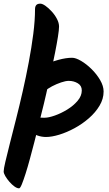

<svg xmlns="http://www.w3.org/2000/svg" viewBox="-47 -827 593 1047"><path d="M346 -512Q366 -512 395 -495Q424 -478 452 -450.5Q480 -423 499 -390.5Q518 -358 518 -328Q518 -288 496 -251Q474 -214 438 -182.5Q402 -151 359.5 -128Q317 -105 276 -92.5Q235 -80 204 -80Q180 -80 157.5 -88Q135 -96 120.5 -112Q106 -128 105 -152Q105 -172 113.5 -179Q122 -186 137 -186Q149 -186 164 -185.5Q179 -185 196 -185Q218 -185 252 -197Q286 -209 319.5 -229.5Q353 -250 376 -277Q399 -304 399 -334Q399 -360 377 -373Q355 -386 328 -386Q311 -386 286 -377.5Q261 -369 237 -356.5Q213 -344 200 -331L142 -432Q157 -452 193 -470.5Q229 -489 271 -500.5Q313 -512 346 -512ZM144 -777Q144 -791 150.5 -799Q157 -807 173 -807Q184 -807 200.5 -795.5Q217 -784 234.5 -765Q252 -746 263.5 -724Q275 -702 275 -682Q275 -665 269 -627Q263 -589 253 -538.5Q243 -488 230.5 -430.5Q218 -373 205 -315.5Q192 -258 179 -208Q172 -179 162 -138Q152 -97 140 -51Q128 -5 116 39.5Q104 84 92.5 120Q81 156 72 178Q63 200 57 200Q46 200 32 190Q18 180 4.5 164.5Q-9 149 -18 133.5Q-27 118 -27 108Q-27 94 -17.5 54Q-8 14 7 -45.5Q22 -105 40.5 -177.5Q59 -250 77 -329.5Q95 -409 110 -488.5Q125 -568 134.5 -642Q144 -716 144 -777Z"/></svg>

Font: Kalam Variable Light
Style: Regular
Weight: 300
Designer: Lipi Raval, Jonny Pinhorn
Foundry: Indian Type Foundry
Version: Version 3.000